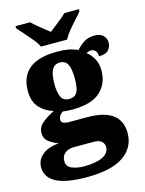

<svg xmlns="http://www.w3.org/2000/svg" viewBox="-158 -850 880 1167"><g transform="rotate(-15 282.5 -266.5)"><path d="M239 233Q-14 233 -14 103Q-14 56 24.5 25Q63 -6 128 -10Q97 -21 69.5 -41Q42 -61 42 -98Q42 -133 71.5 -158.5Q101 -184 149 -208Q99 -222 63.5 -260Q28 -298 28 -366Q28 -455 84.5 -503Q141 -551 262 -551Q302 -551 332 -545.5Q362 -540 390 -527Q415 -554 441 -570.5Q467 -587 507 -587Q542 -587 560.5 -568.5Q579 -550 579 -524Q579 -498 562 -478Q545 -458 501 -458Q501 -485 488 -495Q475 -505 465 -505Q454 -505 446 -502Q438 -499 432 -497Q458 -477 475.5 -446Q493 -415 493 -371Q493 -289 437.5 -238Q382 -187 262 -187Q252 -187 232 -188Q212 -189 204 -191Q194 -188 183.5 -174.5Q173 -161 173 -146Q173 -131 186 -125Q199 -119 216 -119H336Q548 -119 548 37Q548 128 472 180.5Q396 233 239 233ZM260 -254Q288 -254 301.5 -269Q315 -284 319.5 -309.5Q324 -335 324 -365Q324 -396 319.5 -423Q315 -450 301.5 -466.5Q288 -483 260 -483Q233 -483 219 -466Q205 -449 200 -422Q195 -395 195 -364Q195 -320 207.5 -287Q220 -254 260 -254ZM242 165Q316 165 358 144.5Q400 124 400 84Q400 65 384.5 50.5Q369 36 335 36H206Q192 36 174.5 42Q157 48 144.5 63Q132 78 132 104Q132 138 165 151.5Q198 165 242 165ZM175 -606Q165 -629 143 -655.5Q121 -682 97.5 -708Q74 -734 58 -753V-766H149Q160 -756 179.5 -739Q199 -722 220.5 -705.5Q242 -689 257 -677Q272 -689 293.5 -705.5Q315 -722 335.5 -739Q356 -756 366 -766H457V-753Q442 -734 418 -708Q394 -682 372.5 -655.5Q351 -629 340 -606Z"/></g></svg>

Font: Noto Serif Black
Style: Regular
Weight: 900
Designer: Monotype Design Team
Foundry: Monotype Imaging Inc.
Version: Version 2.014; ttfautohint (v1.8.4.7-5d5b)